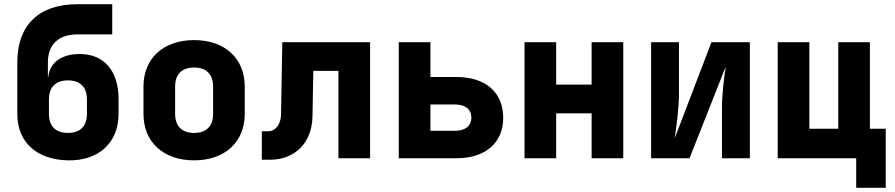

<svg xmlns="http://www.w3.org/2000/svg" viewBox="-20 -750 4240 910"><path d="M358 -494C270 -494 215 -452 209 -385H207V-455C207 -540 259 -587 347 -587H512V-730H347C164 -730 62 -631 62 -455V-210C62 -75 155 7 302 10C449 13 542 -75 542 -210V-279C542 -414 474 -494 358 -494ZM392 -210C392 -152 360 -120 302 -120C244 -120 212 -152 212 -210V-279C212 -337 244 -369 302 -369C360 -369 392 -337 392 -279Z M900 10C1047 10 1140 -78 1140 -210V-340C1140 -472 1047 -560 900 -560C753 -560 660 -472 660 -340V-210C660 -78 753 10 900 10ZM900 -120C842 -120 810 -152 810 -210V-340C810 -398 842 -430 900 -430C958 -430 990 -398 990 -340V-210C990 -152 958 -120 900 -120Z M1261 7C1379 7 1459 -75 1461 -198L1465 -414H1584V0H1734V-550H1318L1312 -208C1311 -160 1286 -128 1251 -128H1221V7Z M2145 0C2280 0 2365 -73 2365 -191C2365 -312 2282 -385 2144 -385H2020V-550H1870V0ZM2020 -255H2135C2185 -255 2214 -232 2214 -193C2214 -153 2185 -130 2135 -130H2020Z M2616 0V-213H2784V0H2934V-550H2784V-349H2616V-550H2466V0Z M3248 0 3420 -435C3412 -386 3402 -301 3402 -250V0H3534V-550H3352L3178 -95C3187 -153 3198 -249 3198 -300V-550H3066V0Z M4178 140V-140H4103V-550H3953V-140H3816V-550H3666V0H4038V140Z"/></svg>

Font: Tekne LDO ExtraBold
Style: Regular
Weight: 800
Monospace: yes
Designer: Alessio Laiso, Mario Rullo, Paolo Rosset
Foundry: Alessio Laiso
Version: Version 1.000;hotconv 1.0.109;makeotfexe 2.5.65596